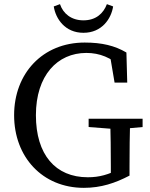

<svg xmlns="http://www.w3.org/2000/svg" viewBox="-20 -890 722 925"><path d="M384 15C467 15 535 -8 604 -44V-88C604 -166 605 -243 607 -318H511C513 -242 514 -164 514 -88V-30L559 -77C502 -49 460 -36 403 -36C247 -36 153 -145 153 -335C153 -526 256 -635 396 -635C460 -635 515 -613 569 -563V-620L507 -640L532 -492H593L589 -637C533 -670 471 -685 388 -685C185 -685 48 -536 48 -335C48 -134 184 15 384 15ZM407 -278 537 -268H557L667 -278V-318H407V-278ZM239 -859C248 -800 293 -732 382 -732C471 -732 516 -800 525 -859L495 -870C478 -825 442 -792 382 -792C323 -792 284 -825 269 -870L239 -859Z"/></svg>

Font: Source Serif Variable
Style: Regular
Weight: 389
Designer: Frank Grießhammer
Foundry: Adobe Systems Incorporated
Version: Version 3.001;hotconv 1.0.111;makeotfexe 2.5.65597